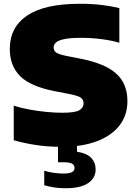

<svg xmlns="http://www.w3.org/2000/svg" viewBox="-20 -770 729 1020"><path d="M308 10Q232.5 10 169.5 0.2Q106.5 -9.5 53 -25V-209Q88 -197 133.8 -188.5Q179.5 -180 226 -175.5Q272.5 -171 310 -171Q380 -171 402 -184.8Q424 -198.5 424 -221Q424 -240.5 408.5 -251.5Q393 -262.5 341 -272L269 -286Q141 -311 86.5 -366Q32 -421 32 -510Q32 -625.5 124.8 -687.8Q217.5 -750 405 -750Q468 -750 521.2 -743.5Q574.5 -737 614 -727V-543Q576.5 -554.5 521.8 -561.8Q467 -569 412 -569Q353 -569 321.2 -562.2Q289.5 -555.5 277.2 -544Q265 -532.5 265 -518Q265 -501 278 -491.2Q291 -481.5 332 -473L404 -459Q497.5 -441 553 -410Q608.5 -379 632.8 -334.8Q657 -290.5 657 -233Q657 -158 614.8 -103.5Q572.5 -49 494.2 -19.5Q416 10 308 10ZM329 230Q295.5 230 268 225.8Q240.5 221.5 215 214V137Q239 144.5 266.5 148.2Q294 152 318 152Q376 152 376 123Q376 105.5 361.5 98.8Q347 92 319 92H288V-10H389V36Q441 44 464.5 68.8Q488 93.5 488 130Q488 175.5 448.2 202.8Q408.5 230 329 230Z"/></svg>

Font: Encode Sans Expanded Black
Style: Regular
Weight: 900
Width: 7
Designer: Multiple Designers
Foundry: Impallari Type
Version: Version 3.000; ttfautohint (v1.8.3) -l 8 -r 50 -G 200 -x 14 